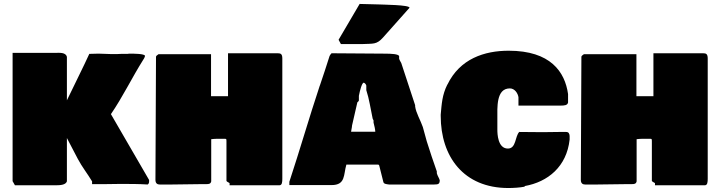

<svg xmlns="http://www.w3.org/2000/svg" viewBox="-20 -944 3609 960"><path d="M54.7 -17.6H260.7C285.2 -17.6 308.6 -20.5 314.5 -37.1V-253.9L369.1 -149.4C389.6 -110.4 418.9 -73.2 440.4 -37.1V-23.4H506.8C531.2 -23.4 557.6 -24.4 582 -24.4C628.9 -24.4 672.9 -24.4 718.8 -21.5C726.6 -27.3 725.5 -35.3 725.5 -44.1L534.6 -373.3C593.5 -458.9 640.7 -557.4 696.3 -645.5C702.1 -653.3 705.1 -663.1 705.1 -664.1C705.1 -675.8 647.5 -675.8 626 -675.8C621.1 -674.8 619.1 -674.8 619.1 -674.8H590.8C584 -674.8 576.2 -673.8 568.4 -673.8H531.2C512.7 -673.8 492.2 -675.8 472.7 -675.8L426.5 -674.6L402.3 -623C372.7 -562.9 344.3 -502.4 314.5 -442.4V-659.2C309.6 -683.6 275.4 -679.7 258.8 -679.7H43V-38.1C46.8 -30.5 51.3 -23.3 54.7 -17.6Z M1391.6 -651.4C1391.6 -673.8 1383.8 -677.7 1369.1 -677.7H1120.1V-462.9H1035.2V-672.9H772.5C767.6 -668.9 760 -665.1 760 -660.2L757.2 -44.9C757.2 -25.4 768.6 -21.5 778.3 -21.5H842.8C892.6 -21.5 942.4 -23.4 989.3 -23.4H1011.7C1024.4 -23.4 1033.2 -24.4 1036.1 -37.1V-248C1043.9 -249 1054.7 -250 1063.5 -250H1096.7C1112.3 -250 1112.3 -251 1112.3 -236.3V-39.1C1115.2 -34.2 1125 -31.3 1127.9 -28.3V-17.6H1377C1390.6 -17.6 1391.6 -34.2 1391.6 -50.8Z M1672.9 -745.1 1684.6 -723.6H1790C1846.7 -726.6 1862.3 -719.7 1895.5 -756.8L2027.7 -905.3C2027.7 -920 1893.6 -920.5 1872.1 -921.9L1778.1 -924.3ZM1711.9 -121.1H1862.3C1875 -121.1 1875 -122.1 1877.9 -109.4L1896.5 -35.2C1898.4 -24.4 1910.2 -23.4 1924.8 -21.5H2151.4C2171.9 -21.5 2178.7 -24.4 2178.7 -43C2175.8 -53.7 2167 -65.4 2164.1 -78.1V-87.9V-86.9C2146.7 -136.6 2129.4 -186.8 2113.6 -238.1L2094.2 -308.7C2083.4 -340.8 2059.7 -380 2055.7 -412.1V-418C2032.5 -488.2 2009.4 -558.6 1986.3 -628.9C1981.4 -637.7 1976.6 -645.5 1975.6 -651.4V-664.1C1969.7 -673.8 1939.5 -675.8 1901.4 -675.8L1637.7 -677.7C1632.9 -672.9 1632 -670.8 1627.9 -664.1C1612 -614.3 1596 -564.5 1579.1 -515.6V-516.6C1525.7 -356.2 1479.9 -195.9 1426.8 -35.2V-18.6H1637.7C1709 -18.6 1696.9 -70.5 1711.9 -121.1ZM1735.4 -294.9V-293ZM1842.8 -353.5C1842.8 -349.6 1846.7 -345.7 1847.7 -341.8V-331.1C1851.6 -316.4 1856.4 -295.9 1856.4 -285.2H1735.4C1735.4 -290 1740.2 -307.6 1740.2 -316.4C1749.1 -354.7 1757.9 -393.2 1766.6 -431.6C1766.6 -433.6 1772.5 -435.5 1774.4 -441.4V-464.8C1779.4 -491.2 1789.2 -528.3 1797.9 -530.3V-531.2C1804.7 -528.3 1808.6 -524.4 1811.5 -516.6V-493.2C1826.1 -449.3 1832.8 -399.8 1842.8 -353.5Z M2521.5 -3.9C2545.9 -3.9 2580.1 -5.9 2603.5 -10.7V-13.7C2719.7 -34.2 2813.5 -111.3 2828.1 -246.1V-264.6C2827.1 -276.4 2823.2 -284.2 2810.5 -284.2H2774.4C2747.1 -284.2 2720.7 -283.2 2693.4 -283.2C2654.3 -283.2 2615.2 -284.2 2576.2 -284.2C2554.7 -262.7 2561.5 -201.2 2519.5 -201.2C2468.8 -201.2 2466.8 -275.4 2466.8 -294.9V-349.6C2466.8 -406.2 2460 -502 2529.3 -502C2553.7 -502 2569.3 -477.5 2572.3 -458V-416H2781.2C2801.8 -416 2817.4 -417 2820.3 -431.6V-473.6C2804.7 -585 2732.4 -690.4 2523.4 -690.4C2402.3 -690.4 2279.3 -650.4 2216.8 -520.5V-521.5C2190.4 -468.8 2188.5 -423.8 2183.6 -371.1V-364.3C2183.6 -161.1 2298.1 -3.9 2521.5 -3.9Z M3518.6 -651.4C3518.6 -673.8 3510.7 -677.7 3496.1 -677.7H3247.1V-462.9H3162.1V-672.9H2899.4C2894.5 -668.9 2887 -665.1 2887 -660.2L2884.1 -44.9C2884.1 -25.4 2895.5 -21.5 2905.3 -21.5H2969.7C3019.5 -21.5 3069.3 -23.4 3116.2 -23.4H3138.7C3151.4 -23.4 3160.2 -24.4 3163.1 -37.1V-248C3170.9 -249 3181.6 -250 3190.4 -250H3223.6C3239.3 -250 3239.3 -251 3239.3 -236.3V-39.1C3242.2 -34.2 3252 -31.3 3254.9 -28.3V-17.6H3503.9C3517.6 -17.6 3518.6 -34.2 3518.6 -50.8Z"/></svg>

Font: Bowlby One SC
Style: Regular
Weight: 400
Width: 1
Version: Version 1.2